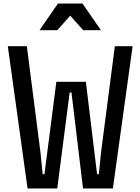

<svg xmlns="http://www.w3.org/2000/svg" viewBox="-20 -1060 790 1080"><path d="M208 -200 220 -80H230L297 -600H463L526 -80H536L548 -200L626 -800H726L615 0H447L382 -540H372L302 0H135L24 -800H131ZM306 -1040H444L548 -890H448L342 -1009H408L302 -890H202Z"/></svg>

Font: Martian Mono Custom sWd Rg
Style: Regular
Weight: 400
Width: 6
Monospace: yes
Designer: Alex Havermale
Foundry: Evil Martians
Version: Version 1.000